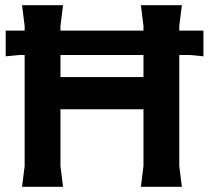

<svg xmlns="http://www.w3.org/2000/svg" viewBox="-20 -720 806 740"><path d="M2 -503V-602H764V-503L712 -508H54ZM523 0 533 -80V-620L523 -700H681L671 -620V-80L681 0ZM65 0 75 -80V-620L65 -700H223L213 -620V-80L223 0ZM131 -299V-423H611V-299Z"/></svg>

Font: AR One Sans
Style: Bold
Weight: 700
Designer: Niteesh Yadav
Foundry: Niteesh Yadav
Version: Version 1.001;gftools[0.9.33]